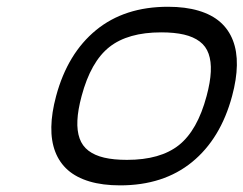

<svg xmlns="http://www.w3.org/2000/svg" viewBox="-20 -559 734 579"><path d="M466.1 -461.4Q365.7 -461.4 309.7 -417.1Q253.7 -372.8 226.1 -269.3Q214.8 -227.3 213.4 -195.9Q211.9 -164.6 220 -141.7Q228 -118.9 246.8 -104.6Q265.6 -90.3 294.2 -83.6Q322.8 -76.9 363 -76.9Q463.4 -76.9 519.4 -121.3Q575.4 -165.8 603 -269.3Q614.3 -311.3 615.7 -342.7Q617.2 -374 609.1 -396.9Q601.1 -419.7 582.3 -433.8Q563.5 -448 534.9 -454.7Q506.3 -461.4 466.1 -461.4ZM342.3 0Q289.6 0 249.9 -11.8Q210.2 -23.7 184.7 -46.1Q159.2 -68.6 146.6 -101.4Q134 -134.3 134.8 -176.4Q135.5 -218.5 149.2 -269.3Q183.8 -397.9 269.8 -468.3Q355.7 -538.6 486.6 -538.6Q539.3 -538.6 579 -526.7Q618.7 -514.9 644.2 -492.4Q669.7 -470 682.4 -437.1Q695.1 -404.3 694.3 -362.2Q693.6 -320.1 679.9 -269.3Q645.3 -140.6 559.2 -70.3Q473.1 0 342.3 0Z"/></svg>

Font: Tecnico
Style: GruesoInclinado
Weight: 700
Italic angle: -15°
Version: Version 1.3